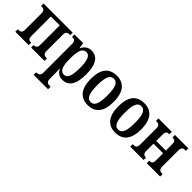

<svg xmlns="http://www.w3.org/2000/svg" viewBox="103 -1444 2577 2577"><g transform="rotate(45 1391.0 -156.0)"><path d="M16 0H270V-47H267C233 -47 209 -56 209 -113V-482H377V-113C377 -56 352 -47 318 -47H316V0H570V-47H559C524 -47 495 -58 495 -113V-423C495 -479 524 -489 559 -489H570V-536H16V-489H27C62 -489 90 -479 90 -422V-113C90 -56 62 -47 27 -47H16Z M599 235H873V187H853C825 187 790 179 790 121V43C790 4 789 -41 786 -71H791C815 -21 854 11 916 11C1032 11 1094 -75 1094 -268C1094 -461 1031 -546 917 -546C850 -546 810 -508 785 -455H781L768 -536H603V-489H611C645 -489 671 -480 671 -420V119C671 179 636 187 608 187H599ZM886 -53C811 -53 790 -128 790 -269C790 -403 811 -482 887 -482C949 -482 974 -407 974 -269C974 -128 949 -53 886 -53Z M1396 10C1541 10 1616 -81 1616 -269C1616 -457 1534 -547 1399 -547C1254 -547 1179 -457 1179 -269C1179 -81 1262 10 1396 10ZM1398 -47C1327 -47 1301 -123 1301 -269C1301 -415 1326 -490 1397 -490C1470 -490 1495 -415 1495 -269C1495 -123 1470 -47 1398 -47Z M1918 10C2063 10 2138 -81 2138 -269C2138 -457 2056 -547 1921 -547C1776 -547 1701 -457 1701 -269C1701 -81 1784 10 1918 10ZM1920 -47C1849 -47 1823 -123 1823 -269C1823 -415 1848 -490 1919 -490C1992 -490 2017 -415 2017 -269C2017 -123 1992 -47 1920 -47Z M2197 0H2451V-47H2448C2415 -47 2390 -56 2390 -113V-249H2572V-113C2572 -56 2548 -47 2514 -47H2511V0H2765V-47H2755C2719 -47 2690 -58 2690 -113V-423C2690 -479 2719 -489 2755 -489H2765V-536H2511V-489H2514C2548 -489 2572 -479 2572 -423V-301H2390V-423C2390 -479 2413 -489 2448 -489H2451V-536H2197V-489H2209C2243 -489 2272 -479 2272 -423V-113C2272 -56 2244 -47 2209 -47H2197Z"/></g></svg>

Font: Noto Serif Condensed Semi
Style: Regular
Weight: 600
Width: 3
Designer: Monotype Design Team
Foundry: Monotype Imaging Inc.
Version: Version 1.002